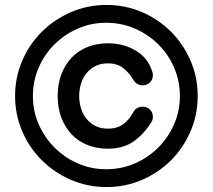

<svg xmlns="http://www.w3.org/2000/svg" viewBox="-20 -737 859 776"><path d="M41 -349Q41 -425 70 -492Q99 -559 149.5 -609Q200 -659 267 -688Q334 -717 410 -717Q487 -717 554 -688Q621 -659 671 -609Q721 -559 750 -492Q779 -425 779 -349Q779 -273 750 -206Q721 -139 671 -89Q621 -39 554 -10Q487 19 410 19Q334 19 267 -10Q200 -39 149.5 -89Q99 -139 70 -206Q41 -273 41 -349ZM409 -53Q471 -53 525 -76.5Q579 -100 619.5 -140.5Q660 -181 683.5 -234.5Q707 -288 707 -349Q707 -410 683.5 -464Q660 -518 619.5 -558Q579 -598 525 -621.5Q471 -645 409 -645Q348 -645 294.5 -621.5Q241 -598 200.5 -558Q160 -518 136.5 -464Q113 -410 113 -349Q113 -288 136.5 -234.5Q160 -181 200.5 -140.5Q241 -100 294.5 -76.5Q348 -53 409 -53ZM416 -562Q478 -562 527 -533.5Q576 -505 594 -452Q596 -447 597 -442.5Q598 -438 598 -434Q598 -416 586 -404Q574 -392 556 -392Q546 -392 536 -397Q526 -402 516 -419Q500 -445 476.5 -463Q453 -481 416 -481Q387 -481 365.5 -470Q344 -459 329.5 -441Q315 -423 307.5 -399Q300 -375 300 -349Q300 -323 307.5 -299Q315 -275 329.5 -257Q344 -239 365.5 -228Q387 -217 416 -217Q453 -217 477 -234.5Q501 -252 516 -279Q525 -296 535.5 -301Q546 -306 556 -306Q574 -306 586 -294Q598 -282 598 -264Q598 -254 594 -247Q564 -197 521.5 -166.5Q479 -136 416 -136Q371 -136 333.5 -151Q296 -166 269.5 -194Q243 -222 228 -261.5Q213 -301 213 -349Q213 -397 228 -436.5Q243 -476 269.5 -504Q296 -532 333.5 -547Q371 -562 416 -562Z"/></svg>

Font: Varela Round Precious
Style: Medium
Weight: 500
Designer: Joe Prince
Foundry: Joe Prince
Version: Version 1.000